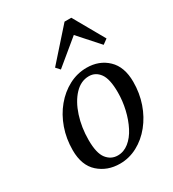

<svg xmlns="http://www.w3.org/2000/svg" viewBox="-171 -780 798 886"><g transform="rotate(-30 228.5 -337.0)"><path d="M207 11Q140 11 94 -30Q48 -71 48 -152Q48 -213 67 -267Q86 -321 120 -362Q154 -403 198.5 -426.5Q243 -450 293 -450Q360 -450 404 -408Q448 -366 448 -286Q448 -226 429.5 -172.5Q411 -119 377.5 -77.5Q344 -36 300 -12.5Q256 11 207 11ZM217 -27Q249 -27 276 -48.5Q303 -70 322 -107Q341 -144 351.5 -189Q362 -234 362 -280Q362 -351 340 -381Q318 -411 283 -411Q240 -411 206.5 -375.5Q173 -340 154 -281.5Q135 -223 135 -156Q135 -86 158 -56.5Q181 -27 217 -27ZM415 -502 297 -634H347L187 -502L168 -523L312 -685H348L441 -521Z"/></g></svg>

Font: Lisu Bosa Medium
Style: Italic
Weight: 500
Italic angle: -19°
Designer: David Morse, Annie Olsen, Victor Gaultney, Frank Grießhammer (Latin)
Foundry: SIL International
Version: Version 2.000